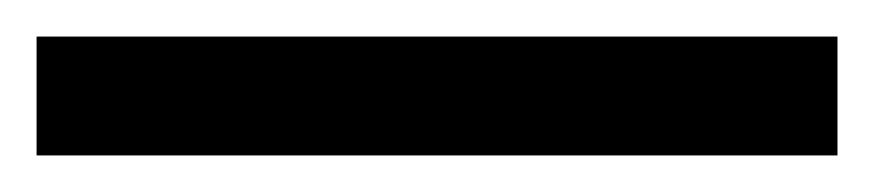

<svg xmlns="http://www.w3.org/2000/svg" viewBox="-22 70 478 105"><path d="M436 155H-2V90H436Z"/></svg>

Font: Noto Sans Armenian Medium
Style: Regular
Weight: 500
Designer: Monotype Design Team
Foundry: Monotype Imaging Inc.
Version: Version 2.007